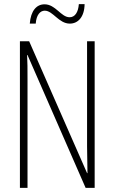

<svg xmlns="http://www.w3.org/2000/svg" viewBox="-20 -915 557 935"><path d="M125 -800H154C157 -843 176 -863 198 -863C238 -863 266 -800 320 -800C359 -800 391 -831 392 -895H364C361 -855 345 -831 319 -831C277 -831 251 -894 197 -894C158 -894 130 -863 125 -800ZM441 0V-714H404V-202C404 -172 405 -120 406 -72H404L122 -714H77V0H114V-526C114 -579 114 -615 112 -647H114L397 0Z"/></svg>

Font: Noto Sans Georgian ExtraCondensed ExtraLight
Style: Regular
Weight: 200
Width: 2
Designer: Monotype Design Team, Akaki Razmadze
Foundry: Google LLC
Version: Version 2.005